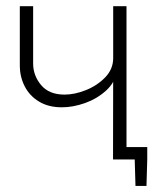

<svg xmlns="http://www.w3.org/2000/svg" viewBox="-20 -515 496 620"><path d="M345 0 345.5 -302 359 -287Q351.5 -248.5 322 -222Q292.5 -195.5 254 -182Q215.5 -168.5 180 -168.5Q136.5 -168.5 106 -187Q75.5 -205.5 59.8 -236.2Q44 -267 44 -303.5V-495H87V-310Q87 -271 112.8 -240.2Q138.5 -209.5 188.5 -209.5Q221.5 -209.5 258 -224.2Q294.5 -239 320 -265.5Q345.5 -292 345.5 -327.5V-495H388.5V0ZM363 0V-40H455.5V0ZM455.5 0 453 85.5H417.5L415 0Z"/></svg>

Font: Russolo 10pt ExtraLight
Style: Regular
Weight: 200
Designer: Micah Stupak-Hahn
Version: Version 1.000